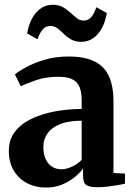

<svg xmlns="http://www.w3.org/2000/svg" viewBox="-20 -794 574 824"><path d="M176.5 11Q133 11 97 -7.5Q61 -26 39.5 -61.2Q18 -96.5 18 -147Q18 -194.5 43.8 -228.2Q69.5 -262 113.8 -283.5Q158 -305 214 -315.5Q270 -326 330.5 -326.5V-363Q330.5 -397 321.8 -419.5Q313 -442 291.2 -453.2Q269.5 -464.5 230.5 -464.5Q176 -464.5 134.5 -449.8Q93 -435 69 -424L44 -474.5Q58 -487 90.8 -505Q123.5 -523 170.5 -537.2Q217.5 -551.5 273.5 -551.5Q343 -551.5 385.5 -530.5Q428 -509.5 447.5 -466.8Q467 -424 467 -357.5V-51.5L516.5 -49V-6Q505.5 -3 485.2 0.5Q465 4 441.8 6.8Q418.5 9.5 397.5 9.5Q364.5 9.5 350.5 0.2Q336.5 -9 336.5 -39V-71Q325.5 -55 303 -35.8Q280.5 -16.5 248.5 -2.8Q216.5 11 176.5 11ZM243.5 -67.5Q264.5 -67.5 289 -78.8Q313.5 -90 330.5 -108V-276Q273.5 -276 237 -261Q200.5 -246 183.2 -220.5Q166 -195 166 -163.5Q166 -133 175.8 -111.5Q185.5 -90 203 -78.8Q220.5 -67.5 243.5 -67.5ZM96.5 -650.5Q106.5 -707.5 135.5 -740.5Q164.5 -773.5 206.5 -773.5Q232 -773.5 250 -763.2Q268 -753 282.2 -739.8Q296.5 -726.5 309.5 -716.2Q322.5 -706 338 -705.5Q358.5 -705.5 371.2 -720.2Q384 -735 393.5 -763L438.5 -738Q429 -682 399.8 -648.2Q370.5 -614.5 328.5 -614.5Q303 -614.5 285.2 -624.8Q267.5 -635 253.8 -648.5Q240 -662 226.8 -672.2Q213.5 -682.5 197 -682.5Q176 -682.5 163.5 -668Q151 -653.5 141 -625.5Z"/></svg>

Font: Merriweather 60pt
Style: Bold
Weight: 700
Version: Version 2.100